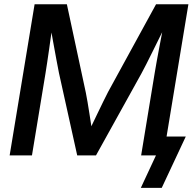

<svg xmlns="http://www.w3.org/2000/svg" viewBox="-20 -748 927 924"><path d="M26.4 0 146.5 -727.5H301.8L393.1 -301.8Q397 -283.7 401.4 -256.6Q405.8 -229.5 410.6 -199.7Q415.5 -169.9 419.4 -142.6Q423.3 -115.2 425.8 -96.7L401.4 -100.6Q409.7 -119.1 422.6 -146.5Q435.5 -173.8 450 -203.6Q464.4 -233.4 477.5 -260.3Q490.7 -287.1 500 -305.2L731 -727.5H886.7L766.6 0H659.2L724.6 -397.5Q728.5 -421.4 733.9 -451.2Q739.3 -481 745.4 -513.4Q751.5 -545.9 757.8 -578.6Q764.2 -611.3 769.5 -641.6L782.7 -637.7Q765.1 -602.1 747.3 -566.4Q729.5 -530.8 713.6 -498.3Q697.8 -465.8 684.1 -439.2Q670.4 -412.6 660.2 -393.6L441.9 0H351.6L263.7 -397Q258.8 -421.9 251.5 -460.7Q244.1 -499.5 235.8 -546.4Q227.5 -593.3 218.8 -641.6L234.4 -637.7Q230 -607.4 225.3 -574.5Q220.7 -541.5 216.1 -509Q211.4 -476.6 207 -447Q202.6 -417.5 198.7 -393.6L133.8 0ZM657.7 156.2 730.5 0H696.3L711.4 -90.8H874L758.3 156.2Z"/></svg>

Font: Inter 28pt Medium
Style: Italic
Weight: 500
Italic angle: -9.3988°
Designer: Rasmus Andersson
Foundry: rsms
Version: Version 4.001;git-66647c0bb